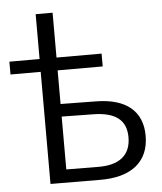

<svg xmlns="http://www.w3.org/2000/svg" viewBox="-53 -788 704 836"><g transform="rotate(-5 299.0 -370.5)"><path d="M208 -288 344 -286C441 -285 490 -250 490 -173C490 -95 440 -54 344 -56L208 -57ZM208 -490H405V-546H208V-742H134V-546H2V-490H134V0L348 1C488 3 565 -60 565 -173C565 -280 495 -340 362 -341L208 -343Z"/></g></svg>

Font: Montserrat-Alt1
Style: Regular
Weight: 400
Designer: Differentunic
Foundry: Differentunic
Version: Version 7.222